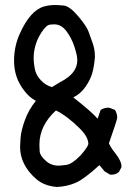

<svg xmlns="http://www.w3.org/2000/svg" viewBox="-20 -741 540 765"><path d="M187 -394 220 -414Q288 -448 288 -501Q288 -520 276.5 -555Q265 -590 244.5 -617Q224 -644 196 -644Q195 -644 180 -643Q165 -642 146 -613Q114 -565 114 -508Q114 -493 118.5 -467.5Q123 -442 143 -421Q163 -400 187 -394ZM207 4Q156 0 124 -28Q60 -84 60 -156Q60 -164 62 -192Q64 -220 79 -262Q94 -304 123 -339Q96 -354 78 -378Q36 -430 36 -498Q36 -557 59 -607Q100 -699 155 -715Q175 -721 200 -721Q210 -721 233.5 -719Q257 -717 291 -677Q325 -637 333 -614.5Q341 -592 351 -564Q358 -540 358 -520V-511Q355 -476 347.5 -449.5Q340 -423 320.5 -395Q301 -367 272 -353Q347 -294 369 -268L381 -303Q395 -312 412 -312Q417 -312 438 -303Q447 -289 447 -272Q447 -264 414 -170Q423 -150 439 -131Q464 -99 464 -78V-75L454 -56Q442 -45 424 -45H419L397 -58L376 -83Q315 -27 281 -12.5Q247 2 207 4ZM214 -81Q221 -81 244 -84Q267 -87 300 -121Q316 -138 328 -157L332 -167Q332 -195 299 -228Q249 -278 203 -301Q137 -241 137 -164Q137 -158 138 -139Q139 -120 164 -99Q184 -81 214 -81Z"/></svg>

Font: Xiaolai Mono SC
Style: Regular
Weight: 400
Monospace: yes
Designer: LXGW / Nozomi Seto
Version: Version 3.113;September 30, 2024